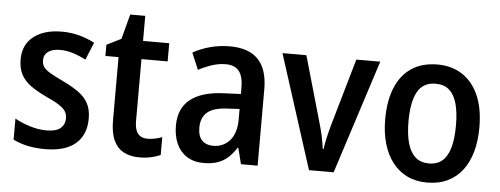

<svg xmlns="http://www.w3.org/2000/svg" viewBox="-47 -780 2369 909"><g transform="rotate(5 1138.0 -325.0)"><path d="M385.3 -152.8Q385.3 -100.1 362.8 -63.7Q340.3 -27.3 297.4 -8.8Q254.4 9.8 192.9 9.8Q145.5 9.8 108.4 1.7Q71.3 -6.3 39.6 -22V-122.1Q70.8 -104.5 111.6 -91.8Q152.3 -79.1 190.9 -79.1Q235.4 -79.1 256.6 -96.4Q277.8 -113.8 277.8 -144.5Q277.8 -162.6 269.3 -176.8Q260.7 -190.9 238.3 -205.6Q215.8 -220.2 173.3 -239.3Q130.9 -259.3 100.8 -281Q70.8 -302.7 55.2 -332Q39.6 -361.3 39.6 -404.3Q39.6 -473.6 89.4 -512.5Q139.2 -551.3 222.7 -551.3Q265.6 -551.3 304.2 -541.3Q342.8 -531.2 379.4 -512.2L345.2 -429.2Q315.9 -444.3 285.2 -454.3Q254.4 -464.4 222.7 -464.4Q185.5 -464.4 165.5 -449.7Q145.5 -435.1 145.5 -409.2Q145.5 -390.1 154.5 -377Q163.6 -363.8 186.5 -350.3Q209.5 -336.9 250.5 -317.4Q291.5 -297.9 321.8 -276.6Q352.1 -255.4 368.7 -226.1Q385.3 -196.8 385.3 -152.8Z M669.9 -81.5Q687.5 -81.5 705.6 -85.2Q723.6 -88.9 739.7 -95.2V-10.3Q720.7 -1.5 694.8 4.2Q668.9 9.8 640.1 9.8Q596.7 9.8 565.4 -6.6Q534.2 -22.9 517.3 -59.1Q500.5 -95.2 500.5 -154.8V-454.6H438V-507.8L506.8 -542L538.1 -660.2H609.4V-541H733.9V-454.6H609.4V-158.7Q609.4 -120.1 624.8 -100.8Q640.1 -81.5 669.9 -81.5Z M1022 -551.3Q1111.8 -551.3 1156.5 -504.4Q1201.2 -457.5 1201.2 -362.8V0H1122.1L1103 -75.7H1099.6Q1081.1 -47.4 1059.8 -28.3Q1038.6 -9.3 1011 0.2Q983.4 9.8 944.8 9.8Q898.9 9.8 866.2 -10.7Q833.5 -31.2 816.4 -68.4Q799.3 -105.5 799.3 -154.8Q799.3 -237.8 853.8 -280.8Q908.2 -323.7 1014.2 -327.6L1092.8 -331.1V-359.9Q1092.8 -415.5 1072 -440.4Q1051.3 -465.3 1009.8 -465.3Q978 -465.3 945.8 -455.1Q913.6 -444.8 879.9 -427.2L846.7 -506.3Q883.3 -527.3 928.2 -539.3Q973.1 -551.3 1022 -551.3ZM1092.8 -259.8 1036.6 -256.8Q968.8 -253.9 939.7 -228.3Q910.6 -202.6 910.6 -156.2Q910.6 -114.3 930.2 -94.7Q949.7 -75.2 982.9 -75.2Q1031.7 -75.2 1062.3 -110.4Q1092.8 -145.5 1092.8 -210Z M1445.3 0 1272 -541H1385.7L1475.1 -228.5Q1483.9 -199.2 1491 -166.7Q1498 -134.3 1501.5 -106H1505.4Q1508.3 -128.9 1515.4 -159.9Q1522.5 -190.9 1531.2 -222.2L1623 -541H1736.8L1562.5 0Z M2231.4 -271.5Q2231.4 -208 2217 -156.2Q2202.6 -104.5 2174.3 -67.4Q2146 -30.3 2104 -10.3Q2062 9.8 2006.3 9.8Q1954.1 9.8 1912.8 -10Q1871.6 -29.8 1842.8 -66.9Q1814 -104 1798.8 -155.8Q1783.7 -207.5 1783.7 -271.5Q1783.7 -358.9 1809.3 -421.6Q1835 -484.4 1885.3 -517.8Q1935.5 -551.3 2008.8 -551.3Q2076.2 -551.3 2126.2 -518.8Q2176.3 -486.3 2203.9 -424.1Q2231.4 -361.8 2231.4 -271.5ZM1894.5 -271Q1894.5 -210 1906.5 -167.5Q1918.5 -125 1943.6 -103Q1968.8 -81.1 2007.8 -81.1Q2047.4 -81.1 2072 -102.8Q2096.7 -124.5 2108.4 -167Q2120.1 -209.5 2120.1 -271.5Q2120.1 -333 2108.4 -375Q2096.7 -417 2072 -438.5Q2047.4 -460 2007.3 -460Q1948.2 -460 1921.4 -412.1Q1894.5 -364.3 1894.5 -271Z"/></g></svg>

Font: Open Sans SemiCondensed SemiBold
Style: Regular
Weight: 600
Width: 4
Designer: Monotype Design Team
Foundry: Monotype Imaging Inc.
Version: Version 3.000